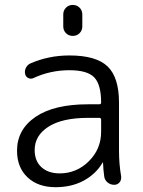

<svg xmlns="http://www.w3.org/2000/svg" viewBox="-20 -780 588 787"><path d="M264.6 -552.7Q374 -552.7 420.9 -507.8Q467.8 -462.9 467.8 -359.4V-162.1Q467.8 -108.4 476.6 -56.6Q476.6 -53.7 476.6 -51.8Q476.6 -41 470.7 -33.2Q461.9 -22.5 448.2 -22.5Q432.6 -22.5 420.9 -32.2Q409.2 -42 407.2 -56.6Q403.3 -85 402.3 -113.3Q402.3 -114.3 401.4 -114.3Q400.4 -114.3 400.4 -113.3Q373 -66.4 322.3 -39.1Q272.5 -12.7 208 -12.7Q135.7 -12.7 92.8 -53.2Q49.8 -93.8 49.8 -162.1Q49.8 -249 125.5 -300.8Q201.2 -352.5 340.8 -352.5H386.7Q394.5 -352.5 394.5 -359.4Q394.5 -433.6 366.2 -462.9Q337.9 -492.2 264.6 -492.2Q186.5 -492.2 117.2 -460Q106.4 -455.1 96.2 -460Q85.9 -464.8 83 -476.6Q80.1 -489.3 85.9 -501.5Q91.8 -513.7 103.5 -519.5Q178.7 -552.7 264.6 -552.7ZM239.3 -671.9V-720.7Q239.3 -737.3 250.5 -748.5Q261.7 -759.8 278.3 -759.8Q294.9 -759.8 306.2 -748.5Q317.4 -737.3 317.4 -720.7V-671.9Q317.4 -655.3 306.2 -644Q294.9 -632.8 278.3 -632.8Q261.7 -632.8 250.5 -644Q239.3 -655.3 239.3 -671.9ZM122.1 -165Q122.1 -120.1 149.9 -94.7Q177.7 -69.3 224.6 -69.3Q293.9 -69.3 344.2 -119.1Q394.5 -168.9 394.5 -240.2V-289.1Q394.5 -296.9 386.7 -296.9H340.8Q235.4 -296.9 178.7 -260.7Q122.1 -224.6 122.1 -165Z"/></svg>

Font: Gen Jyuu Gothic P Normal
Style: Regular
Weight: 300
Designer: [Source Han Sans]
Ryoko NISHIZUKA  (kana & ideographs); Paul D. Hunt (Latin, Greek & Cyrillic); Wenlong ZHANG  (bopomofo
Version: Version 1.002.20150607